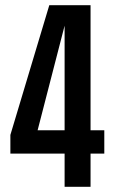

<svg xmlns="http://www.w3.org/2000/svg" viewBox="-20 -720 442 740"><path d="M229 -128H20V-200L170 -700H329V-218H382V-128H329V0H229ZM229 -218V-621L125 -218Z"/></svg>

Font: Piscolabis
Style: Regular
Weight: 400
Designer: Ariel Martín Pérez
Foundry: Tunera Type Foundry
Version: Version 1.000